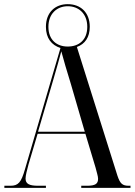

<svg xmlns="http://www.w3.org/2000/svg" viewBox="-20 -904 648 924"><path d="M1 0H201V-10H164C119 -10 103 -20 103 -45C103 -59 110 -86 117 -112L161 -260H391L440 -97C445 -76 452 -56 452 -44C452 -20 440 -10 398 -10H371V0H608V-10H600C569 -10 558 -20 545 -59L350 -678C389 -692 412 -725 412 -775C412 -845 367 -884 306 -884C246 -884 201 -845 201 -775C201 -720 228 -687 271 -673L100 -89C82 -26 68 -10 30 -10H1ZM306 -680C254 -680 213 -711 213 -775C213 -838 254 -874 306 -874C359 -874 400 -838 400 -775C400 -711 359 -680 306 -680ZM163 -270 239 -529C256 -587 263 -613 275 -657C288 -609 300 -568 321 -500L388 -270Z"/></svg>

Font: Noto Serif Display Condensed
Style: Regular
Weight: 400
Width: 3
Designer: Monotype Design Team
Foundry: Monotype Imaging Inc.
Version: Version 2.009